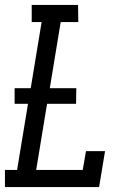

<svg xmlns="http://www.w3.org/2000/svg" viewBox="-29 -755 524 775"><path d="M-9 0V-69H40L84 -336H30V-399H95L139 -666H99V-735H286L287 -666H216L172 -399H279L278 -336H161L117 -69H305L318 -145H395L371 0Z"/></svg>

Font: Iosevka QP
Style: Italic
Weight: 400
Italic angle: -9°
Designer: Belleve Invis
Foundry: Belleve Invis
Version: Version 20.0.0; ttfautohint (v1.8.4)